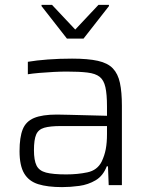

<svg xmlns="http://www.w3.org/2000/svg" viewBox="-20 -758 611 786"><path d="M234 8Q175 8 136.5 -4Q98 -16 79 -48Q60 -80 60 -139Q60 -196 73 -228.5Q86 -261 119.5 -275Q153 -289 213 -289Q228 -289 263.5 -288Q299 -287 341 -286Q383 -285 418 -284V-322Q418 -372 411.5 -401Q405 -430 388 -443.5Q371 -457 338 -461Q305 -465 253 -465Q230 -465 200 -463.5Q170 -462 141 -459.5Q112 -457 94 -454V-505Q129 -511 176 -514.5Q223 -518 275 -518Q340 -518 380.5 -509Q421 -500 442 -478Q463 -456 471 -418.5Q479 -381 479 -325V0H425L422 -77H417Q402 -38 371.5 -20Q341 -2 304.5 3Q268 8 234 8ZM251 -44Q298 -44 338 -52.5Q378 -61 396 -96Q408 -121 413 -147.5Q418 -174 418 -209V-242H229Q185 -242 161 -235Q137 -228 128 -207Q119 -186 119 -143Q119 -102 129.5 -80.5Q140 -59 168.5 -51.5Q197 -44 251 -44ZM254 -600 150 -733V-738H193L288 -637L383 -738H426V-733L322 -600Z"/></svg>

Font: Saira Light
Style: Regular
Weight: 300
Designer: Hector Gatti with collaboration of the Omnibus-Type team
Foundry: Omnibus-Type
Version: Version 1.100; ttfautohint (v1.8.3)